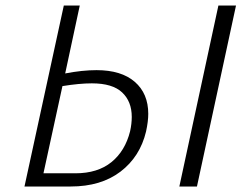

<svg xmlns="http://www.w3.org/2000/svg" viewBox="-20 -678 903 698"><path d="M519 -264Q519 -237 511 -200Q489 -108 418 -54Q347 0 237 0H69L212 -658H270L217 -411Q279 -423 331 -423Q421 -423 470 -380.5Q519 -338 519 -264ZM459 -253Q459 -309 424 -342Q389 -375 314 -375Q269 -375 207 -365L138 -48H254Q335 -48 385 -88.5Q435 -129 453 -201Q459 -228 459 -253ZM774 -658H838L696 0H632Z"/></svg>

Font: Ysabeau Semilight
Style: Italic
Weight: 300
Italic angle: -12°
Designer: Christian Thalmann (Catharsis Fonts)
Version: Version 0.003